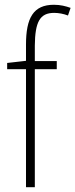

<svg xmlns="http://www.w3.org/2000/svg" viewBox="-20 -785 316 805"><path d="M218 -495V-529H126V-594C127 -693 147 -731 207 -731C226 -731 247 -727 265 -720L276 -752C256 -759 234 -765 206 -765C120 -765 89 -710 89 -598V-530L10 -521V-495H89V0H126V-495Z"/></svg>

Font: Noto Sans Arabic UI Cn XLt
Style: Regular
Weight: 200
Width: 3
Designer: Monotype Design Team, Nadine Chahine and Nizar Qandah
Foundry: Monotype Imaging Inc.
Version: Version 2.010